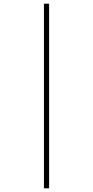

<svg xmlns="http://www.w3.org/2000/svg" viewBox="-20 -780 504 1040"><path d="M218 240V-760H246V240Z"/></svg>

Font: Noto Serif Khmer Condensed Thin
Style: Regular
Weight: 250
Width: 3
Designer: Danh Hong and the Monotype Design Team
Foundry: Monotype Imaging Inc.
Version: Version 2.004